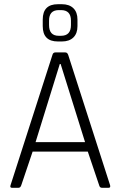

<svg xmlns="http://www.w3.org/2000/svg" viewBox="-20 -892 572 912"><path d="M274 -695H255Q183 -695 183 -768V-799Q183 -872 255 -872H274Q309 -872 328.5 -853Q348 -834 348 -799V-768Q348 -733 328.5 -714Q309 -695 274 -695ZM259 -722H270Q317 -722 317 -773V-794Q317 -844 270 -844H259Q213 -844 213 -794V-773Q213 -722 259 -722ZM68 0H37Q26 0 30 -12L229 -631Q232 -643 243 -643H290Q300 -643 304 -631L503 -12Q506 0 496 0H464Q454 0 451 -12L397 -172H135L81 -12Q77 0 68 0ZM264 -588 149 -217H384L268 -588Z"/></svg>

Font: Rajdhani
Style: Regular
Weight: 400
Designer: Satya Rajpurohit, Jyotish Sonowal
Foundry: Indian Type Foundry
Version: Version 1.201;PS 1.0;hotconv 1.0.78;makeotf.lib2.5.61930; tt